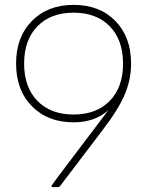

<svg xmlns="http://www.w3.org/2000/svg" viewBox="-20 -768 608 788"><path d="M217 0H198Q191 0 191 -5Q191 -8 425 -316Q369 -266 282 -266Q176 -266 111 -332Q46 -398 46 -507Q46 -616 111 -682Q176 -748 282 -748Q389 -748 453.5 -682Q518 -616 518 -507Q518 -441 491.5 -379Q465 -317 398 -230L227 -5Q223 0 217 0ZM282 -298Q376 -298 430.5 -354Q485 -410 485 -507Q485 -604 430.5 -660Q376 -716 282 -716Q188 -716 133.5 -660Q79 -604 79 -507Q79 -410 133.5 -354Q188 -298 282 -298Z"/></svg>

Font: YamahaIndonesia935. App Thin
Style: Regular
Weight: 100
Designer: Dalton Maag Ltd
Foundry: Dalton Maag Ltd
Version: Version 1.002